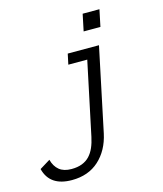

<svg xmlns="http://www.w3.org/2000/svg" viewBox="-186 -726 854 1009"><g transform="rotate(-15 240.5 -222.0)"><path d="M432.1 -545.9H340.8L359.9 -637.2H451.2ZM80.1 192.9Q-40 192.9 -64.9 94.2L-7.8 59.1Q2 96.2 26.4 116.2Q50.8 136.2 92.8 136.2Q126 136.2 150.4 126.7Q174.8 117.2 191.4 99.6Q208 82 219 57.1Q230 32.2 236.8 0L320.8 -397.9H217.8L230 -455.1H399.9L304.2 0Q285.2 87.9 227.5 140.4Q169.9 192.9 80.1 192.9Z"/></g></svg>

Font: Anonymous Pro
Style: Italic
Weight: 400
Italic angle: -12°
Monospace: yes
Designer: Mark Simonson
Version: Version 1.003